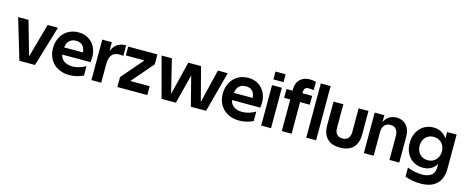

<svg xmlns="http://www.w3.org/2000/svg" viewBox="-45 -1567 6223 2567"><g transform="rotate(15 3067.0 -283.5)"><path d="M22.1 -560H165.6L299.7 -90.5L430.4 -560H573.3L405.8 0H189.6Z M579.5 -280Q579.5 -362.7 613.9 -429.4Q648.2 -496 711.4 -534Q774.7 -572 856.7 -572Q937.4 -572 996.9 -535.4Q1056.4 -498.7 1087.4 -436.7Q1118.4 -374.7 1118.4 -300Q1118.4 -272.4 1112.9 -228.6H640.7V-327.5H1020.3L981.2 -313.7Q981.2 -375.9 950 -415.4Q918.8 -454.8 854.5 -454.8Q810 -454.8 779.9 -435.4Q749.7 -416 735.1 -384.2Q720.5 -352.3 720.5 -313.7V-248.5Q720.5 -212 739.5 -180.5Q758.5 -149 797.6 -129.6Q836.8 -110.3 893.8 -110.3Q979.2 -110.3 1074.5 -162.5V-32.6Q983.2 12 883.4 12Q791.1 12 722.4 -25.3Q653.7 -62.6 616.6 -128.7Q579.5 -194.8 579.5 -280Z M1319.6 -560V-352.8L1322.5 -350V0H1186.5V-560ZM1515.3 -568.9V-424.3Q1484.6 -427.4 1463 -427.4Q1391.3 -427.4 1356.9 -385.8Q1322.5 -344.2 1322.5 -259.9L1294.7 -319.9Q1303.3 -400.8 1327.8 -455.1Q1352.3 -509.4 1398.5 -539.1Q1444.7 -568.9 1515.3 -568.9Z M1545.6 -137.3 1882.2 -529.6 1922.9 -437.5H1545.6V-560H1950.1V-422.7L1613.2 -30.4L1572.8 -122.5H1960.1V0H1545.6Z M2008.1 -560H2150.2L2287.2 0H2239L2377.5 -560H2553.7L2700 0H2651.7L2786.9 -560H2923.3L2774 0H2562.8L2419.4 -560H2498.2L2355.5 0H2157.4Z M2929.5 -280Q2929.5 -362.7 2963.9 -429.4Q2998.2 -496 3061.4 -534Q3124.7 -572 3206.7 -572Q3287.4 -572 3346.9 -535.4Q3406.4 -498.7 3437.4 -436.7Q3468.4 -374.7 3468.4 -300Q3468.4 -272.4 3462.9 -228.6H2990.7V-327.5H3370.3L3331.2 -313.7Q3331.2 -375.9 3300 -415.4Q3268.8 -454.8 3204.5 -454.8Q3160 -454.8 3129.9 -435.4Q3099.7 -416 3085.1 -384.2Q3070.5 -352.3 3070.5 -313.7V-248.5Q3070.5 -212 3089.5 -180.5Q3108.5 -149 3147.6 -129.6Q3186.8 -110.3 3243.8 -110.3Q3329.2 -110.3 3424.5 -162.5V-32.6Q3333.2 12 3233.4 12Q3141.1 12 3072.4 -25.3Q3003.7 -62.6 2966.6 -128.7Q2929.5 -194.8 2929.5 -280Z M3672.5 -560V0H3536.5V-560ZM3674.5 -747.2V-638.5H3534.5V-747.2Z M4091.8 -755V-638.9Q4049.2 -645.6 4025.1 -645.6Q3988.8 -645.6 3973.2 -628.6Q3957.6 -611.5 3957.6 -575.6V0H3821.6V-589.4Q3821.6 -636.1 3842.7 -676.2Q3863.8 -716.3 3905.4 -740.6Q3947 -765 4005 -765Q4044.6 -765 4091.8 -755ZM3736.6 -560H4091.8V-437.7H3736.6Z M4160.5 -750H4296.5V0H4160.5Z M4387.6 -229.4V-560H4523.6V-230.2Q4523.6 -176.4 4550.6 -145.5Q4577.7 -114.6 4629.4 -114.6Q4682.5 -114.6 4708.9 -146.4Q4735.3 -178.3 4735.3 -233.8V-560H4871.3V-229.4Q4871.3 -117.3 4810.4 -52.7Q4749.5 12 4628 12Q4506.5 12 4447.1 -52.7Q4387.6 -117.3 4387.6 -229.4Z M5090.6 -560V-382.8L5093.5 -380V0H4957.5V-560ZM5259.7 -572Q5313.3 -572 5355.8 -547.7Q5398.3 -523.4 5423 -474.6Q5447.7 -425.7 5447.7 -355.8V0H5311.7V-334.2Q5311.7 -390.3 5284.8 -423Q5257.9 -455.8 5205 -455.8Q5150.3 -455.8 5121.9 -420.9Q5093.5 -386.1 5093.5 -328.6L5072.3 -358.6Q5072.3 -428.1 5096.9 -476Q5121.4 -524 5163.8 -548Q5206.2 -572 5259.7 -572Z M5789.2 198Q5734.4 198 5679.8 188.1Q5625.2 178.3 5577.3 160V34.7Q5681.7 75.7 5781.5 75.7Q5861.8 75.7 5908.6 40.2Q5955.4 4.7 5955.4 -76.8V-173L5975.4 -290L5959.7 -380V-560H6091.4V-84Q6091.4 47.6 6016.4 122.8Q5941.4 198 5789.2 198ZM5770 -15.2Q5697.9 -15.2 5639.8 -48.3Q5581.8 -81.4 5548.1 -143.6Q5514.5 -205.8 5514.5 -290Q5514.5 -374.2 5548.1 -438.2Q5581.8 -502.2 5640.2 -537.1Q5698.6 -572 5770 -572Q5838.8 -572 5891.2 -539.5Q5943.5 -507 5973.1 -443.4Q6002.6 -379.7 6002.6 -290H5992.6Q5992.6 -200 5965.2 -138.3Q5937.8 -76.6 5887.8 -45.9Q5837.8 -15.2 5770 -15.2ZM5805 -451.2Q5758.1 -451.2 5723.5 -429.6Q5688.9 -408.1 5670.4 -371.4Q5652 -334.6 5652 -290Q5652 -245.6 5670.4 -208.8Q5688.9 -171.9 5723.5 -150.4Q5758.1 -128.8 5805 -128.8Q5852.2 -128.8 5887.2 -150.4Q5922.2 -171.9 5941 -208.8Q5959.7 -245.6 5959.7 -290Q5959.7 -334.6 5941 -371.4Q5922.2 -408.1 5887.2 -429.6Q5852.2 -451.2 5805 -451.2Z"/></g></svg>

Font: TASA Explorer VF
Style: Regular
Weight: 400
Designer: Weizhong Zhang
Foundry: Local Remote
Version: Version 1.000;Glyphs 3.2 (3192)